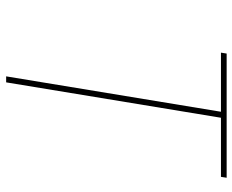

<svg xmlns="http://www.w3.org/2000/svg" viewBox="-88 -688 775 640"><g transform="rotate(90 300.0 -367.5)"><path d="M234 0 352 -716H155L158 -735H572L569 -716H372L254 0Z"/></g></svg>

Font: Iosevka Aile Thin Oblique
Style: Regular
Weight: 100
Italic angle: -9°
Designer: Belleve Invis
Foundry: Belleve Invis
Version: Version 31.1.0; ttfautohint (v1.8.4)